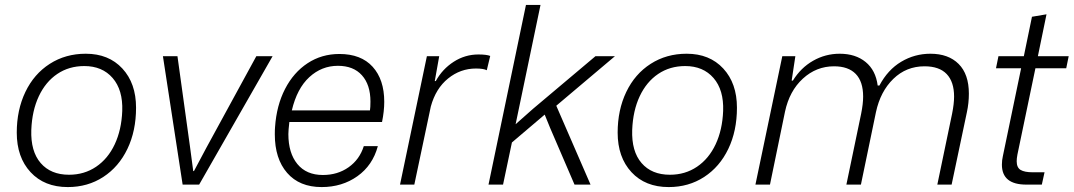

<svg xmlns="http://www.w3.org/2000/svg" viewBox="-20 -749 4356 779"><path d="M48 -211Q48 -303 83 -376Q118 -449 182 -490Q246 -531 328 -531Q421 -531 476.5 -471Q532 -411 532 -312Q532 -218 497 -145Q462 -72 399 -31Q336 10 255 10Q160 10 104 -50.5Q48 -111 48 -211ZM476 -299Q479 -384 437 -432.5Q395 -481 322 -481Q260 -481 212.5 -449Q165 -417 137.5 -358.5Q110 -300 107 -222Q104 -135 145 -87.5Q186 -40 260 -40Q322 -40 370 -72.5Q418 -105 445.5 -163.5Q473 -222 476 -299Z M641 -521H700L751 -153L764 -55H767L817 -149L1020 -521H1086L788 0H721Z M1095 -204Q1095 -224 1096 -234Q1102 -321 1136.5 -388Q1171 -455 1228 -492.5Q1285 -530 1357 -530Q1445 -530 1492 -478Q1539 -426 1539 -336Q1539 -298 1530 -254H1154Q1150 -220 1150 -205Q1150 -128 1186.5 -83.5Q1223 -39 1290 -39Q1350 -39 1394.5 -70.5Q1439 -102 1456 -156H1513Q1492 -78 1430 -34Q1368 10 1285 10Q1195 10 1145 -47.5Q1095 -105 1095 -204ZM1481 -301Q1483 -313 1483 -337Q1483 -405 1448.5 -443.5Q1414 -482 1351 -482Q1285 -482 1235 -436Q1185 -390 1164 -301Z M1712 -521H1762L1744 -420H1748Q1775 -469 1821 -498.5Q1867 -528 1921 -528Q1954 -528 1969 -522L1955 -464Q1942 -471 1911 -471Q1848 -471 1798 -430.5Q1748 -390 1728 -317L1661 0H1603Z M2114 -729H2173L2072 -245L2142 -307L2396 -521H2475L2237 -320L2376 0H2311L2212 -230L2190 -284L2057 -171L2021 0H1962Z M2486 -211Q2486 -303 2521 -376Q2556 -449 2620 -490Q2684 -531 2766 -531Q2859 -531 2914.5 -471Q2970 -411 2970 -312Q2970 -218 2935 -145Q2900 -72 2837 -31Q2774 10 2693 10Q2598 10 2542 -50.5Q2486 -111 2486 -211ZM2914 -299Q2917 -384 2875 -432.5Q2833 -481 2760 -481Q2698 -481 2650.5 -449Q2603 -417 2575.5 -358.5Q2548 -300 2545 -222Q2542 -135 2583 -87.5Q2624 -40 2698 -40Q2760 -40 2808 -72.5Q2856 -105 2883.5 -163.5Q2911 -222 2914 -299Z M3154 -521H3207L3192 -422H3197Q3229 -474 3279 -502.5Q3329 -531 3387 -531Q3451 -531 3492 -497.5Q3533 -464 3541 -402H3548Q3582 -466 3636.5 -498.5Q3691 -531 3755 -531Q3828 -531 3869.5 -489.5Q3911 -448 3911 -369Q3911 -331 3903 -294L3841 0H3783L3843 -288Q3851 -328 3851 -357Q3851 -417 3821 -448.5Q3791 -480 3731 -480Q3657 -480 3604.5 -429Q3552 -378 3534 -294L3473 0H3414L3474 -288Q3482 -328 3482 -357Q3482 -418 3452 -449Q3422 -480 3364 -480Q3292 -480 3237.5 -430Q3183 -380 3165 -296L3104 0H3045Z M4045 -81Q4045 -99 4049 -116L4123 -472H4021L4031 -521H4134L4167 -681L4226 -691L4191 -521H4316L4306 -472H4181L4108 -122Q4105 -106 4105 -95Q4105 -69 4121 -59.5Q4137 -50 4170 -50H4218L4207 0H4144Q4045 0 4045 -81Z"/></svg>

Font: Mona Sans Light
Style: Italic
Weight: 300
Italic angle: -11.7°
Designer: Deni Anggara
Foundry: GitHub
Version: Version 2.000